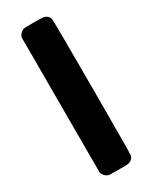

<svg xmlns="http://www.w3.org/2000/svg" viewBox="-184 -739 623 784"><g transform="rotate(-30 128.0 -347.0)"><path d="M54 -667Q60 -685 80 -693Q82 -694 127 -694Q170 -694 175 -692Q194 -687 199 -669Q201 -663 201 -347Q201 -31 199 -25Q193 -6 175 -2Q170 0 125 0L81 -1Q62 -7 54 -28Z"/></g></svg>

Font: MathJax_SansSerif
Style: Bold
Weight: 700
Version: Version 1.1